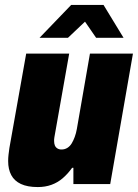

<svg xmlns="http://www.w3.org/2000/svg" viewBox="-20 -745 558 777"><path d="M133 12Q91 12 64.5 -0.5Q38 -13 25.5 -36.5Q13 -60 13 -93Q13 -106 14.5 -119Q16 -132 18 -146L86 -528H260L200 -189Q199 -184 199 -180.5Q199 -177 199 -174Q199 -164 202 -156.5Q205 -149 212 -144.5Q219 -140 229 -140Q242 -140 252.5 -146.5Q263 -153 270 -164.5Q277 -176 282.5 -191Q288 -206 291 -223L344 -528H518L426 0H277V-66H272Q254 -41 233.5 -23.5Q213 -6 188 3Q163 12 133 12ZM140 -592 268 -725H399L480 -592H369L307 -682H350L255 -592Z"/></svg>

Font: Archivo Condensed Black
Style: Italic
Weight: 900
Width: 3
Italic angle: -10°
Designer: Hector Gatti
Foundry: Omnibus-Type
Version: Version 2.001